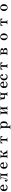

<svg xmlns="http://www.w3.org/2000/svg" viewBox="6187 -6712 732 13146"><g transform="rotate(-90 6553.0 -139.0)"><path d="M283 12Q169 12 104.5 -51Q40 -114 40 -230Q40 -302 69 -359.5Q98 -417 151.5 -451Q205 -485 276 -485Q330 -485 370 -464Q410 -443 436 -409.5Q462 -376 475 -336.5Q488 -297 488 -260Q488 -244 468 -244H172Q158 -244 158 -228Q158 -158 174 -118.5Q190 -79 220.5 -62.5Q251 -46 293 -46Q344 -46 385.5 -67Q427 -88 452 -123Q462 -137 476 -127Q489 -119 480 -103Q454 -56 408 -22Q362 12 283 12ZM179 -283H348Q368 -283 368 -302Q368 -365 347.5 -407Q327 -449 274 -449Q229 -449 202.5 -408.5Q176 -368 163 -300Q160 -283 179 -283Z M803 7Q757 7 725.5 -14.5Q694 -36 694 -88Q694 -128 716 -150Q738 -172 767 -172Q788 -172 804.5 -158Q821 -144 821 -124Q821 -104 809.5 -95Q798 -86 787 -79Q776 -72 776 -56Q776 -30 809 -30Q834 -30 853 -53.5Q872 -77 886.5 -116.5Q901 -156 910.5 -204Q920 -252 925.5 -303Q931 -354 933 -399Q935 -440 859 -440Q843 -440 843 -457Q843 -473 859 -473Q870 -473 902.5 -472Q935 -471 966 -471H1145Q1163 -471 1188.5 -471.5Q1214 -472 1237 -472.5Q1260 -473 1267 -473Q1282 -473 1282 -457Q1282 -440 1267 -440Q1241 -440 1224 -426.5Q1207 -413 1207 -381V-92Q1207 -60 1224 -46.5Q1241 -33 1267 -33Q1282 -33 1282 -17Q1282 0 1267 0Q1260 0 1239.5 -1Q1219 -2 1195.5 -2.5Q1172 -3 1155 -3Q1138 -3 1115.5 -2.5Q1093 -2 1074 -1Q1055 0 1048 0Q1032 0 1032 -17Q1032 -33 1048 -33Q1078 -33 1089.5 -46.5Q1101 -60 1101 -90V-383Q1101 -413 1094 -425Q1087 -437 1058 -437H1014Q990 -437 978.5 -427Q967 -417 965 -393Q963 -357 958 -306Q953 -255 942.5 -200.5Q932 -146 914 -99Q896 -52 869 -22.5Q842 7 803 7Z M1811 12Q1697 12 1632.5 -51Q1568 -114 1568 -230Q1568 -302 1597 -359.5Q1626 -417 1679.5 -451Q1733 -485 1804 -485Q1858 -485 1898 -464Q1938 -443 1964 -409.5Q1990 -376 2003 -336.5Q2016 -297 2016 -260Q2016 -244 1996 -244H1700Q1686 -244 1686 -228Q1686 -158 1702 -118.5Q1718 -79 1748.5 -62.5Q1779 -46 1821 -46Q1872 -46 1913.5 -67Q1955 -88 1980 -123Q1990 -137 2004 -127Q2017 -119 2008 -103Q1982 -56 1936 -22Q1890 12 1811 12ZM1707 -283H1876Q1896 -283 1896 -302Q1896 -365 1875.5 -407Q1855 -449 1802 -449Q1757 -449 1730.5 -408.5Q1704 -368 1691 -300Q1688 -283 1707 -283Z M2306 0Q2291 0 2291 -17Q2291 -33 2306 -33Q2340 -33 2354 -45.5Q2368 -58 2368 -83V-390Q2368 -416 2360 -428Q2352 -440 2318 -440Q2303 -440 2303 -457Q2303 -473 2318 -473Q2326 -473 2345.5 -472.5Q2365 -472 2388.5 -471.5Q2412 -471 2429 -471Q2455 -471 2483.5 -472Q2512 -473 2523 -473Q2538 -473 2538 -457Q2538 -440 2523 -440Q2501 -440 2487.5 -430Q2474 -420 2474 -388V-272Q2474 -261 2486 -261Q2570 -261 2613.5 -295.5Q2657 -330 2676 -408Q2686 -448 2710 -466.5Q2734 -485 2762 -485Q2788 -485 2807 -470Q2826 -455 2826 -434Q2826 -408 2809.5 -394Q2793 -380 2769 -382Q2735 -385 2719 -379.5Q2703 -374 2694 -356Q2684 -336 2675 -320.5Q2666 -305 2657 -294Q2649 -284 2656 -267Q2661 -258 2673.5 -233Q2686 -208 2700.5 -178Q2715 -148 2727.5 -123.5Q2740 -99 2744 -90Q2758 -63 2781.5 -48Q2805 -33 2829 -33Q2845 -33 2845 -17Q2845 0 2829 0Q2822 0 2801 -1Q2780 -2 2756.5 -2.5Q2733 -3 2715 -3Q2698 -3 2675 -2.5Q2652 -2 2633 -1Q2614 0 2607 0Q2591 0 2591 -17Q2591 -33 2607 -33Q2629 -33 2634.5 -44Q2640 -55 2632 -74Q2630 -79 2620.5 -100.5Q2611 -122 2599 -148.5Q2587 -175 2577 -197.5Q2567 -220 2562 -228Q2555 -241 2544 -238Q2531 -235 2516.5 -234Q2502 -233 2486 -233Q2474 -233 2474 -222V-86Q2474 -54 2487.5 -43.5Q2501 -33 2523 -33Q2538 -33 2538 -17Q2538 0 2523 0Q2516 0 2498 -1Q2480 -2 2459.5 -2.5Q2439 -3 2422 -3Q2405 -3 2380.5 -2.5Q2356 -2 2335 -1Q2314 0 2306 0Z M3433 0Q3418 0 3418 -17Q3418 -33 3433 -33Q3472 -33 3488 -47.5Q3504 -62 3504 -92V-393Q3504 -417 3496.5 -426.5Q3489 -436 3466 -436Q3436 -436 3412.5 -419.5Q3389 -403 3373 -379.5Q3357 -356 3347 -335Q3342 -324 3326.5 -326Q3311 -328 3311 -341Q3311 -345 3311.5 -359.5Q3312 -374 3312.5 -393Q3313 -412 3313.5 -429Q3314 -446 3314 -453Q3314 -465 3319.5 -469Q3325 -473 3336 -473Q3338 -473 3356 -472.5Q3374 -472 3399 -471.5Q3424 -471 3447 -470.5Q3470 -470 3482 -470H3633Q3650 -470 3673.5 -470.5Q3697 -471 3720 -471.5Q3743 -472 3759.5 -472.5Q3776 -473 3778 -473Q3789 -473 3794.5 -469Q3800 -465 3800 -453Q3800 -446 3800.5 -429Q3801 -412 3801.5 -393Q3802 -374 3802.5 -359.5Q3803 -345 3803 -341Q3803 -328 3787.5 -326Q3772 -324 3767 -335Q3757 -356 3741 -379.5Q3725 -403 3702 -419.5Q3679 -436 3648 -436Q3626 -436 3618.5 -426.5Q3611 -417 3611 -393V-92Q3611 -62 3627 -47.5Q3643 -33 3682 -33Q3697 -33 3697 -17Q3697 0 3682 0Q3675 0 3651.5 -1Q3628 -2 3602 -2.5Q3576 -3 3558 -3Q3541 -3 3514 -2.5Q3487 -2 3464 -1Q3441 0 3433 0Z M4305 207Q4290 207 4290 191Q4290 174 4305 174Q4343 174 4356 158Q4369 142 4369 106V-384Q4369 -412 4362.5 -421Q4356 -430 4342 -433Q4335 -435 4321.5 -436.5Q4308 -438 4302 -439Q4288 -441 4288 -455Q4288 -471 4303 -471Q4306 -471 4326.5 -471.5Q4347 -472 4374 -472.5Q4401 -473 4423 -473Q4445 -473 4451 -473Q4476 -473 4476 -450V-417Q4476 -410 4480 -409Q4484 -408 4488 -414Q4497 -425 4513 -442Q4529 -459 4554 -472Q4579 -485 4613 -485Q4668 -485 4714.5 -462.5Q4761 -440 4790 -388Q4819 -336 4819 -247Q4819 -155 4790.5 -97.5Q4762 -40 4715.5 -14Q4669 12 4615 12Q4568 12 4539.5 -5.5Q4511 -23 4491 -42Q4484 -49 4480.5 -46.5Q4477 -44 4477 -37V109Q4477 145 4494 159.5Q4511 174 4548 174Q4563 174 4563 191Q4563 207 4548 207Q4541 207 4517.5 206Q4494 205 4467.5 204.5Q4441 204 4423 204Q4406 204 4381 204.5Q4356 205 4334.5 206Q4313 207 4305 207ZM4588 -30Q4633 -30 4657.5 -57.5Q4682 -85 4692 -135.5Q4702 -186 4702 -253Q4702 -316 4692.5 -354Q4683 -392 4667.5 -411.5Q4652 -431 4633.5 -437.5Q4615 -444 4596 -444Q4569 -444 4541.5 -424.5Q4514 -405 4495.5 -369.5Q4477 -334 4477 -285V-155Q4477 -127 4490.5 -98Q4504 -69 4529 -49.5Q4554 -30 4588 -30Z M5290 0Q5274 0 5274 -17Q5274 -33 5290 -33Q5328 -33 5339.5 -46.5Q5351 -60 5351 -90V-383Q5351 -413 5339.5 -426.5Q5328 -440 5290 -440Q5274 -440 5274 -457Q5274 -473 5290 -473Q5297 -473 5318 -472.5Q5339 -472 5363.5 -471.5Q5388 -471 5405 -471Q5423 -471 5443.5 -471.5Q5464 -472 5481.5 -472.5Q5499 -473 5506 -473Q5522 -473 5522 -457Q5522 -440 5506 -440Q5479 -440 5468.5 -426.5Q5458 -413 5458 -381V-148Q5458 -142 5461 -141Q5464 -140 5468 -146Q5472 -151 5490 -172Q5508 -193 5534 -222.5Q5560 -252 5585.5 -282.5Q5611 -313 5630.5 -336Q5650 -359 5655 -366Q5657 -368 5658 -370Q5659 -372 5659 -376V-383Q5659 -415 5648 -427.5Q5637 -440 5610 -440Q5595 -440 5595 -457Q5595 -473 5610 -473Q5618 -473 5635.5 -472.5Q5653 -472 5674 -471.5Q5695 -471 5712 -471Q5730 -471 5754 -471.5Q5778 -472 5799 -472.5Q5820 -473 5827 -473Q5842 -473 5842 -457Q5842 -440 5827 -440Q5790 -440 5778 -426.5Q5766 -413 5766 -383V-90Q5766 -60 5778 -46.5Q5790 -33 5827 -33Q5842 -33 5842 -17Q5842 0 5827 0Q5820 0 5799 -1Q5778 -2 5754 -2.5Q5730 -3 5712 -3Q5695 -3 5674 -2.5Q5653 -2 5635.5 -1Q5618 0 5610 0Q5595 0 5595 -17Q5595 -33 5610 -33Q5637 -33 5648 -46.5Q5659 -60 5659 -92V-307Q5659 -314 5655.5 -315Q5652 -316 5647 -311Q5641 -304 5622.5 -282Q5604 -260 5578.5 -230.5Q5553 -201 5528.5 -171.5Q5504 -142 5486 -120.5Q5468 -99 5463 -93Q5460 -89 5459 -85Q5458 -81 5458 -79Q5458 -54 5470.5 -43.5Q5483 -33 5506 -33Q5522 -33 5522 -17Q5522 0 5506 0Q5499 0 5481.5 -1Q5464 -2 5443.5 -2.5Q5423 -3 5405 -3Q5388 -3 5363.5 -2.5Q5339 -2 5318 -1Q5297 0 5290 0Z M6579 0Q6564 0 6564 -17Q6564 -33 6579 -33Q6608 -33 6621.5 -46.5Q6635 -60 6635 -92V-194Q6635 -204 6625 -199Q6604 -189 6563.5 -176Q6523 -163 6471 -163Q6432 -163 6401 -170.5Q6370 -178 6352.5 -201Q6335 -224 6335 -268V-382Q6335 -412 6323.5 -426Q6312 -440 6274 -440Q6259 -440 6259 -456Q6259 -473 6274 -473Q6282 -473 6300.5 -472.5Q6319 -472 6341 -471Q6363 -470 6380 -470Q6398 -470 6421 -471Q6444 -472 6464 -472.5Q6484 -473 6491 -473Q6506 -473 6506 -456Q6506 -440 6491 -440Q6464 -440 6453 -427Q6442 -414 6442 -382V-276Q6442 -244 6455.5 -227Q6469 -210 6508 -210Q6554 -210 6584 -217.5Q6614 -225 6624 -229Q6635 -234 6635 -246V-381Q6635 -413 6624.5 -426.5Q6614 -440 6587 -440Q6571 -440 6571 -456Q6571 -473 6587 -473Q6594 -473 6611.5 -472.5Q6629 -472 6650 -471Q6671 -470 6688 -470Q6706 -470 6730 -471Q6754 -472 6775 -472.5Q6796 -473 6803 -473Q6819 -473 6819 -456Q6819 -440 6803 -440Q6766 -440 6754 -426.5Q6742 -413 6742 -383V-90Q6742 -60 6754 -46.5Q6766 -33 6803 -33Q6819 -33 6819 -17Q6819 0 6803 0Q6796 0 6775 -1Q6754 -2 6730 -2.5Q6706 -3 6688 -3Q6671 -3 6648 -2.5Q6625 -2 6606 -1Q6587 0 6579 0Z M7339 12Q7225 12 7160.5 -51Q7096 -114 7096 -230Q7096 -302 7125 -359.5Q7154 -417 7207.5 -451Q7261 -485 7332 -485Q7386 -485 7426 -464Q7466 -443 7492 -409.5Q7518 -376 7531 -336.5Q7544 -297 7544 -260Q7544 -244 7524 -244H7228Q7214 -244 7214 -228Q7214 -158 7230 -118.5Q7246 -79 7276.5 -62.5Q7307 -46 7349 -46Q7400 -46 7441.5 -67Q7483 -88 7508 -123Q7518 -137 7532 -127Q7545 -119 7536 -103Q7510 -56 7464 -22Q7418 12 7339 12ZM7235 -283H7404Q7424 -283 7424 -302Q7424 -365 7403.5 -407Q7383 -449 7330 -449Q7285 -449 7258.5 -408.5Q7232 -368 7219 -300Q7216 -283 7235 -283Z M7864 12Q7799 12 7744.5 -12Q7690 -36 7657 -89.5Q7624 -143 7624 -229Q7624 -301 7654 -359Q7684 -417 7741 -451Q7798 -485 7879 -485Q7923 -485 7961 -468.5Q7999 -452 8023 -424Q8047 -396 8047 -359Q8047 -331 8028.5 -311.5Q8010 -292 7981 -292Q7952 -292 7937.5 -306.5Q7923 -321 7924 -344Q7925 -358 7930.5 -366.5Q7936 -375 7942 -385Q7948 -395 7948 -410Q7948 -421 7932 -434Q7916 -447 7886 -447Q7854 -447 7820.5 -426.5Q7787 -406 7764.5 -358.5Q7742 -311 7742 -229Q7742 -135 7783 -89Q7824 -43 7885 -43Q7925 -43 7955 -58Q7985 -73 8005 -95.5Q8025 -118 8034 -140Q8041 -157 8058 -149Q8073 -143 8066 -126Q8055 -97 8032.5 -65Q8010 -33 7970 -10.5Q7930 12 7864 12Z M8483 0Q8468 0 8468 -17Q8468 -33 8483 -33Q8522 -33 8538 -47.5Q8554 -62 8554 -92V-393Q8554 -417 8546.5 -426.5Q8539 -436 8516 -436Q8486 -436 8462.5 -419.5Q8439 -403 8423 -379.5Q8407 -356 8397 -335Q8392 -324 8376.5 -326Q8361 -328 8361 -341Q8361 -345 8361.5 -359.5Q8362 -374 8362.5 -393Q8363 -412 8363.5 -429Q8364 -446 8364 -453Q8364 -465 8369.5 -469Q8375 -473 8386 -473Q8388 -473 8406 -472.5Q8424 -472 8449 -471.5Q8474 -471 8497 -470.5Q8520 -470 8532 -470H8683Q8700 -470 8723.5 -470.5Q8747 -471 8770 -471.5Q8793 -472 8809.5 -472.5Q8826 -473 8828 -473Q8839 -473 8844.5 -469Q8850 -465 8850 -453Q8850 -446 8850.5 -429Q8851 -412 8851.5 -393Q8852 -374 8852.5 -359.5Q8853 -345 8853 -341Q8853 -328 8837.5 -326Q8822 -324 8817 -335Q8807 -356 8791 -379.5Q8775 -403 8752 -419.5Q8729 -436 8698 -436Q8676 -436 8668.5 -426.5Q8661 -417 8661 -393V-92Q8661 -62 8677 -47.5Q8693 -33 8732 -33Q8747 -33 8747 -17Q8747 0 8732 0Q8725 0 8701.5 -1Q8678 -2 8652 -2.5Q8626 -3 8608 -3Q8591 -3 8564 -2.5Q8537 -2 8514 -1Q8491 0 8483 0Z M9361 0Q9346 0 9346 -17Q9346 -33 9361 -33Q9399 -33 9410.5 -47.5Q9422 -62 9422 -92V-381Q9422 -411 9410.5 -425.5Q9399 -440 9361 -440Q9345 -440 9345 -457Q9345 -473 9361 -473Q9369 -473 9390 -472.5Q9411 -472 9435.5 -471Q9460 -470 9477 -470Q9523 -470 9563 -471Q9603 -472 9631.5 -472.5Q9660 -473 9669 -473Q9735 -473 9779 -443.5Q9823 -414 9823 -367Q9823 -330 9804.5 -307Q9786 -284 9761 -272Q9736 -260 9715 -255Q9709 -254 9709 -250Q9709 -246 9715 -245Q9750 -241 9779 -228.5Q9808 -216 9825.5 -193Q9843 -170 9843 -131Q9843 -63 9790.5 -31.5Q9738 0 9655 0Q9640 0 9599.5 -1.5Q9559 -3 9476 -3Q9459 -3 9434.5 -2.5Q9410 -2 9389.5 -1Q9369 0 9361 0ZM9563 -36H9624Q9677 -36 9700.5 -62Q9724 -88 9724 -137Q9724 -182 9701 -206.5Q9678 -231 9623 -231H9544Q9529 -231 9529 -217V-73Q9529 -53 9537 -44.5Q9545 -36 9563 -36ZM9544 -265H9624Q9661 -265 9685 -286.5Q9709 -308 9709 -360Q9709 -395 9689.5 -416Q9670 -437 9626 -437H9563Q9544 -437 9536.5 -428.5Q9529 -420 9529 -400V-279Q9529 -265 9544 -265Z M10606 12Q10535 12 10481.5 -20.5Q10428 -53 10399 -109Q10370 -165 10370 -237Q10370 -309 10399 -365Q10428 -421 10481.5 -453Q10535 -485 10606 -485Q10678 -485 10731 -453Q10784 -421 10813 -365Q10842 -309 10842 -237Q10842 -165 10813 -109Q10784 -53 10731 -20.5Q10678 12 10606 12ZM10606 -22Q10668 -22 10695.5 -81.5Q10723 -141 10723 -237Q10723 -332 10695.5 -391.5Q10668 -451 10606 -451Q10545 -451 10517 -391.5Q10489 -332 10489 -237Q10489 -141 10517 -81.5Q10545 -22 10606 -22Z M11483 0Q11468 0 11468 -17Q11468 -33 11483 -33Q11522 -33 11538 -47.5Q11554 -62 11554 -92V-393Q11554 -417 11546.5 -426.5Q11539 -436 11516 -436Q11486 -436 11462.5 -419.5Q11439 -403 11423 -379.5Q11407 -356 11397 -335Q11392 -324 11376.5 -326Q11361 -328 11361 -341Q11361 -345 11361.5 -359.5Q11362 -374 11362.5 -393Q11363 -412 11363.5 -429Q11364 -446 11364 -453Q11364 -465 11369.5 -469Q11375 -473 11386 -473Q11388 -473 11406 -472.5Q11424 -472 11449 -471.5Q11474 -471 11497 -470.5Q11520 -470 11532 -470H11683Q11700 -470 11723.5 -470.5Q11747 -471 11770 -471.5Q11793 -472 11809.5 -472.5Q11826 -473 11828 -473Q11839 -473 11844.5 -469Q11850 -465 11850 -453Q11850 -446 11850.5 -429Q11851 -412 11851.5 -393Q11852 -374 11852.5 -359.5Q11853 -345 11853 -341Q11853 -328 11837.5 -326Q11822 -324 11817 -335Q11807 -356 11791 -379.5Q11775 -403 11752 -419.5Q11729 -436 11698 -436Q11676 -436 11668.5 -426.5Q11661 -417 11661 -393V-92Q11661 -62 11677 -47.5Q11693 -33 11732 -33Q11747 -33 11747 -17Q11747 0 11732 0Q11725 0 11701.5 -1Q11678 -2 11652 -2.5Q11626 -3 11608 -3Q11591 -3 11564 -2.5Q11537 -2 11514 -1Q11491 0 11483 0Z M12606 12Q12535 12 12481.5 -20.5Q12428 -53 12399 -109Q12370 -165 12370 -237Q12370 -309 12399 -365Q12428 -421 12481.5 -453Q12535 -485 12606 -485Q12678 -485 12731 -453Q12784 -421 12813 -365Q12842 -309 12842 -237Q12842 -165 12813 -109Q12784 -53 12731 -20.5Q12678 12 12606 12ZM12606 -22Q12668 -22 12695.5 -81.5Q12723 -141 12723 -237Q12723 -332 12695.5 -391.5Q12668 -451 12606 -451Q12545 -451 12517 -391.5Q12489 -332 12489 -237Q12489 -141 12517 -81.5Q12545 -22 12606 -22Z"/></g></svg>

Font: Zen Old Mincho Black
Style: Regular
Weight: 900
Designer: Yoshimichi Ohira
Foundry: Positype
Version: Version 1.001